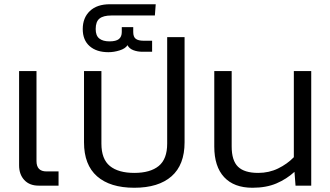

<svg xmlns="http://www.w3.org/2000/svg" viewBox="-20 -875 1557 905"><path d="M162 0Q119 0 94.5 -26.5Q70 -53 70 -96V-540H152V-116Q152 -67 199 -67H256V0Z M613 10Q499 10 437.5 -44Q376 -98 376 -204V-540H458V-198Q458 -125 498 -92.5Q538 -60 613 -60Q688 -60 728 -92.5Q768 -125 768 -198V-700H850V-204Q850 -98 788.5 -44Q727 10 613 10Z M491 -629Q435 -629 402.5 -657.5Q370 -686 370 -738Q370 -791 403.5 -823Q437 -855 498 -855H714L710 -802H505Q467 -802 449 -787.5Q431 -773 431 -738Q431 -707 448 -693.5Q465 -680 496 -680Q527 -680 540.5 -691Q554 -702 554 -724V-747H608V-724Q608 -701 620 -692Q632 -683 657 -683H697V-631H652Q628 -631 608.5 -638.5Q589 -646 581 -662Q571 -646 544 -637.5Q517 -629 491 -629Z M1170 10Q1083 10 1036.5 -40Q990 -90 990 -184V-540H1072V-185Q1072 -118 1102 -89Q1132 -60 1197 -60Q1248 -60 1291 -81Q1334 -102 1365 -134V-540H1447V0H1373L1368 -65Q1331 -31 1283 -10.5Q1235 10 1170 10Z"/></svg>

Font: Kanit Light
Style: Regular
Weight: 300
Designer: Katatrad Team
Foundry: CadsonDemak
Version: Version 2.000; ttfautohint (v1.8.3)